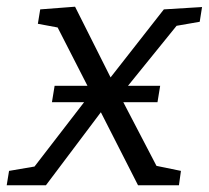

<svg xmlns="http://www.w3.org/2000/svg" viewBox="-47 -553 623 573"><path d="M-27 0 -20 -43 56 -56 204 -248H108L116 -297H214L125 -471L66 -482L73 -525L177 -533L283 -322L442 -525L556 -532L549 -488L480 -476L335 -297H431L423 -248H321L420 -58L493 -43L487 0H365L254 -218L90 0Z"/></svg>

Font: Bitter
Style: Italic
Weight: 400
Italic angle: -9°
Designer: Sol Matas, and Bitter project Authors
Foundry: Sol Matas
Version: Version 2.001